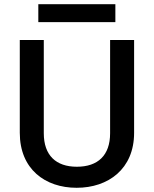

<svg xmlns="http://www.w3.org/2000/svg" viewBox="-20 -885 730 912"><path d="M74 -695V-254C74 -82 194 7 344 7C494 7 617 -82 617 -254V-695H503V-252C503 -147 445 -93 345 -93C246 -93 188 -147 188 -252V-695ZM162 -780H528V-865H162Z"/></svg>

Font: Poppins Medium
Style: Regular
Weight: 500
Designer: Ninad Kale (Devanagari), Jonny Pinhorn (Latin)
Foundry: Indian Type Foundry
Version: 4.004